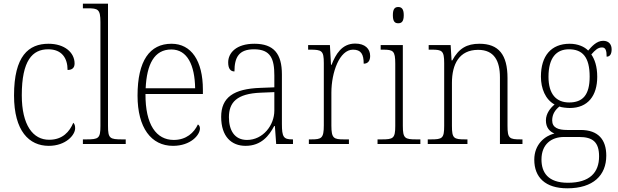

<svg xmlns="http://www.w3.org/2000/svg" viewBox="-20 -780 3349 1040"><path d="M244 10C337 10 387 -49 387 -85C387 -100 384 -108 377 -115C357 -67 319 -23 247 -23C159 -22 98 -102 98 -264C98 -453 156 -513 241 -513C316 -513 346 -464 346 -401C370 -401 384 -412 384 -436C384 -496 329 -543 243 -543C135 -543 56 -477 56 -263C56 -70 138 10 244 10Z M429 0H661V-25H642C575 -25 565 -30 565 -98V-760H429V-735H455C511 -735 524 -730 524 -660V-98C524 -30 514 -25 447 -25H429Z M917 10C1013 10 1063 -49 1063 -84C1063 -96 1058 -102 1052 -106C1031 -61 989 -22 921 -22C827 -22 767 -104 768 -271H1079V-294C1079 -451 1016 -543 909 -543C791 -543 725 -451 725 -262C725 -88 799 10 917 10ZM1037 -302H769C775 -431 815 -512 908 -512C995 -512 1035 -427 1037 -302Z M1310 10C1396 10 1438 -46 1465 -97H1469L1476 0H1567V-25H1563C1516 -25 1507 -38 1507 -109V-377C1507 -489 1463 -543 1358 -543C1259 -543 1216 -493 1216 -442C1216 -409 1228 -393 1250 -393C1250 -470 1274 -513 1356 -513C1447 -513 1466 -460 1466 -371V-307L1390 -304C1245 -299 1178 -252 1178 -147C1178 -40 1234 10 1310 10ZM1318 -22C1249 -22 1220 -76 1220 -145C1220 -225 1262 -273 1393 -278L1466 -281V-181C1466 -101 1404 -22 1318 -22Z M1653 0H1870V-25H1844C1788 -25 1775 -30 1775 -100V-278C1775 -388 1819 -511 1892 -511C1936 -511 1950 -486 1950 -435C1975 -435 1985 -453 1985 -477C1985 -516 1957 -544 1904 -544C1831 -544 1798 -485 1776 -429H1773L1767 -536H1649V-511H1659C1723 -511 1734 -506 1734 -438V-101C1734 -30 1721 -25 1665 -25H1653Z M2137 -654C2155 -654 2167 -663 2167 -698C2167 -732 2155 -742 2137 -742C2119 -742 2108 -732 2108 -698C2108 -663 2119 -654 2137 -654ZM2025 0H2257V-25H2236C2173 -25 2162 -30 2162 -99V-536H2042V-511H2054C2110 -511 2121 -505 2121 -435V-98C2121 -30 2110 -25 2047 -25H2025Z M2297 0H2512V-25H2501C2438 -25 2428 -30 2428 -98V-331C2428 -432 2467 -510 2570 -510C2657 -510 2688 -450 2688 -361V0H2810V-25H2801C2739 -25 2729 -30 2729 -99V-357C2729 -484 2681 -543 2577 -543C2509 -543 2465 -518 2430 -453H2426L2421 -536H2302V-511H2318C2374 -511 2386 -506 2386 -438V-99C2386 -30 2376 -25 2313 -25H2297Z M3053 240C3193 240 3264 170 3264 63C3264 -23 3221 -76 3125 -76H3052C3004 -76 2971 -88 2971 -128C2971 -163 2989 -186 3010 -203C3021 -198 3051 -195 3066 -195C3165 -195 3215 -262 3215 -364C3215 -421 3201 -459 3183 -485C3204 -509 3219 -523 3241 -523C3260 -523 3266 -507 3266 -473C3285 -473 3293 -489 3293 -513C3293 -538 3279 -559 3247 -559C3211 -559 3184 -527 3166 -506C3146 -527 3110 -543 3066 -543C2965 -543 2910 -477 2910 -365C2910 -301 2934 -241 2984 -214C2963 -197 2937 -166 2937 -128C2937 -88 2958 -67 2983 -57C2931 -44 2874 2 2874 85C2874 181 2934 240 3053 240ZM3063 -225C2993 -225 2951 -270 2951 -364C2951 -468 2994 -513 3062 -513C3135 -513 3174 -471 3174 -365C3174 -265 3136 -225 3063 -225ZM3056 210C2947 210 2913 153 2913 84C2913 1 2967 -38 3035 -38H3117C3191 -38 3225 -10 3225 67C3225 154 3175 210 3056 210Z"/></svg>

Font: Noto Serif Myanmar SemiCondensed ExtraLight
Style: Regular
Weight: 200
Width: 4
Designer: Ben Mitchell and the Monotype Design Team
Foundry: Monotype Imaging Inc.
Version: Version 2.106